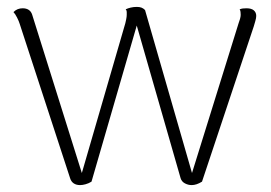

<svg xmlns="http://www.w3.org/2000/svg" viewBox="-20 -527 785 556"><path d="M212 9Q201 9 193.5 4Q186 -1 183 -11L37 -458Q35 -465 29.5 -476Q24 -487 19 -492Q25 -498 31.5 -500.5Q38 -503 46 -503Q56 -503 63 -498.5Q70 -494 73 -485L217 -26L343 -460Q344 -464 345.5 -471.5Q347 -479 347 -484Q347 -488 347 -492.5Q347 -497 344 -500Q350 -503 358.5 -505Q367 -507 376 -507Q384 -507 389.5 -505Q395 -503 400 -498L536 -26L671 -460Q673 -465 675 -472Q677 -479 677 -484Q677 -488 676.5 -492.5Q676 -497 674 -500Q679 -502 683.5 -502.5Q688 -503 694 -503Q708 -503 715 -497Q722 -491 722 -481Q722 -475 719.5 -466.5Q717 -458 715 -451L565 -1Q557 4 549.5 6.5Q542 9 535 9Q525 9 515.5 4Q506 -1 503 -11L376 -453L245 -1Q237 4 228 6.5Q219 9 212 9Z"/></svg>

Font: Arima ExtraLight
Style: Regular
Weight: 250
Designer: Joana Correia and Natanael Gama
Foundry: NDISCOVER
Version: Version 1.101;gftools[0.9.23]